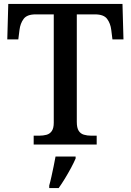

<svg xmlns="http://www.w3.org/2000/svg" viewBox="-20 -734 664 975"><path d="M151 0V-45H179Q199 -45 216 -49.5Q233 -54 243 -68.5Q253 -83 253 -111V-661H161Q117 -661 100 -638Q83 -615 79 -582L73 -534H17L22 -714H602L607 -534H551L545 -582Q541 -615 524 -638Q507 -661 462 -661H370V-115Q370 -85 379.5 -70Q389 -55 406 -50Q423 -45 443 -45H471V0ZM230 208Q236 187 241.5 161.5Q247 136 252.5 110Q258 84 262 61H364V71Q355 92 340.5 119Q326 146 309.5 173Q293 200 278 221H230Z"/></svg>

Font: Noto Serif Kannada Medium
Style: Regular
Weight: 500
Version: Version 2.003